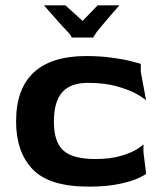

<svg xmlns="http://www.w3.org/2000/svg" viewBox="-20 -686 605 716"><path d="M515 -118 525 -38Q525 -36 500 -23.5Q475 -11 427 -0.5Q379 10 311 10Q164 10 102 -54.5Q40 -119 40 -233Q40 -355 106 -416Q172 -477 301 -477Q355 -477 400.5 -470.5Q446 -464 472 -457Q498 -450 505 -448V-418L525 -311Q525 -314 497.5 -331Q470 -348 421.5 -362.5Q373 -377 308 -377Q243 -377 212 -342Q181 -307 181 -232Q181 -157 216 -125Q251 -93 335 -93Q392 -93 432 -105Q472 -117 493.5 -131.5Q515 -146 515 -148ZM328 -546H247Q247 -548 244.5 -552.5Q242 -557 233 -567Q214 -586 184 -620.5Q154 -655 144 -666H224L288 -608L344 -666H425Q414 -654 382.5 -617Q351 -580 341 -567Q333 -556 330.5 -551.5Q328 -547 328 -546Z"/></svg>

Font: Red Rose Bold
Style: Regular
Weight: 700
Designer: jaikishan Patel
Version: Version 1.000